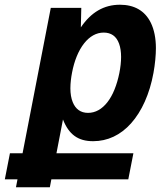

<svg xmlns="http://www.w3.org/2000/svg" viewBox="-76 -580 698 808"><path d="M-8.8 208H133.8L140.1 174.8H463.9L485.4 64.9H161.6L189 -77.1C213.9 -14.2 252 14.2 315.9 14.2C376.5 14.2 431.2 -11.2 475.6 -61C520.5 -111.3 553.7 -184.6 569.8 -272.9C576.7 -310.1 580.1 -349.1 580.1 -377.4C580.1 -418.5 572.8 -455.6 558.6 -484.4C533.2 -536.1 487.8 -560.1 428.7 -560.1C361.3 -560.1 307.1 -528.3 264.2 -464.8L266.1 -546.9H137.7L19 64.9H-34.2L-55.7 174.8H-2.4ZM294.4 -105C263.2 -105 241.7 -121.1 230 -150.4C223.6 -166 220.2 -186 220.2 -208.5C220.2 -229.5 223.1 -253.4 227.1 -273.9C236.3 -323.2 253.9 -367.2 278.3 -397.9C301.3 -426.8 329.1 -442.9 360.4 -442.9C376 -442.9 389.2 -439 399.9 -431.6C422.4 -416 433.6 -382.8 433.6 -340.3C433.6 -298.8 422.9 -245.1 405.8 -203.1C397.5 -182.1 386.7 -163.6 376 -149.9C353 -120.6 325.7 -105 294.4 -105Z"/></svg>

Font: Hack
Style: Bold Oblique
Weight: 700
Italic angle: -12°
Monospace: yes
Designer: Christopher Simpkins
Foundry: Christopher Simpkins
Version: Version 2.010